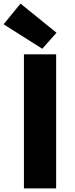

<svg xmlns="http://www.w3.org/2000/svg" viewBox="-47 -1047 417 1067"><path d="M86 0H265V-745H86ZM188 -776 267 -865 67 -1027 -27 -912Z"/></svg>

Font: Noto Sans CJK TC Black
Style: Regular
Weight: 900
Designer: Ryoko NISHIZUKA 西塚涼子 (kana, bopomofo & ideographs); Paul D. Hunt (Latin, Greek & Cyrillic); Sandoll Communications 산돌커뮤니
Foundry: Adobe
Version: Version 2.004;hotconv 1.0.118;makeotfexe 2.5.65603